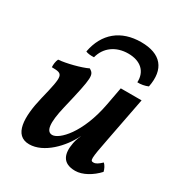

<svg xmlns="http://www.w3.org/2000/svg" viewBox="-169 -824 891 951"><g transform="rotate(30 276.0 -349.0)"><path d="M364 -707C249 -707 172 -644 151 -531C161 -526 178 -524 198 -525C214 -588 267 -626 337 -626C407 -626 449 -588 446 -525C465 -524 488 -528 506 -536C528 -646 477 -707 364 -707ZM135 9C218 9 299 -76 336 -152H337C329 -136 324 -120 321 -104C309 -41 323 9 398 9C440 9 488 -19 523 -57C520 -72 511 -89 501 -98C482 -80 469 -72 457 -72C437 -72 435 -77 461 -209L509 -458H390L371 -356C337 -173 250 -88 211 -88C177 -88 169 -132 194 -237C242 -438 240 -447 208 -467C171 -449 93 -429 50 -426C43 -412 41 -393 42 -378C109 -377 112 -374 74 -219C44 -95 47 9 135 9Z"/></g></svg>

Font: Vollkorn Semibold
Style: Italic
Weight: 600
Italic angle: -11°
Designer: Friedrich Althausen
Foundry: Friedrich Althausen
Version: Version 4.015;PS 004.015;hotconv 1.0.88;makeotf.lib2.5.64775